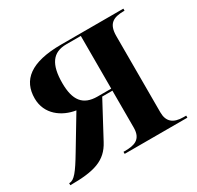

<svg xmlns="http://www.w3.org/2000/svg" viewBox="-122 -675 834 814"><g transform="rotate(-30 295.5 -268.0)"><path d="M3 0C121 0 180 -18 217 -88L308 -258H358V-77C358 -18 320 -10 276 -10H269V0H576V-10H563C512 -10 488 -32 488 -77V-450C488 -510 516 -526 569 -526H572V-536H268C117 -536 56 -483 56 -394C56 -316 119 -272 184 -262L92 -109C49 -37 28 -10 5 -10H3ZM291 -268C220 -268 190 -308 190 -392C190 -483 220 -526 287 -526H358V-268Z"/></g></svg>

Font: Noto Serif Display SemiBold
Style: Regular
Weight: 600
Designer: Monotype Design Team
Foundry: Monotype Imaging Inc.
Version: Version 2.009